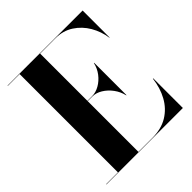

<svg xmlns="http://www.w3.org/2000/svg" viewBox="-202 -890 1030 1030"><g transform="rotate(-45 313.0 -375.0)"><path d="M17 0V-2H106.5V-748H17V-750H586.5V-545H585Q577.5 -598.5 550.5 -644.8Q523.5 -691 479.5 -719.5Q435.5 -748 377 -748H262V-2H366.5Q435.5 -2 483.5 -31.2Q531.5 -60.5 559.2 -111Q587 -161.5 594.5 -225H597V0ZM430 -263Q422.5 -296.5 401.8 -324.8Q381 -353 353.2 -370Q325.5 -387 297 -387H219.5V-389H297Q325.5 -389 353.2 -404.8Q381 -420.5 401.8 -447.5Q422.5 -474.5 430 -508H432V-263Z"/></g></svg>

Font: Bodoni Moda 96pt
Style: Bold
Weight: 700
Version: Version 2.005